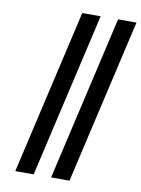

<svg xmlns="http://www.w3.org/2000/svg" viewBox="-94 -758 725 987"><g transform="rotate(10 268.5 -265.0)"><path d="M56 165 254 -695H350L152 165ZM243 165 441 -695H537L339 165Z"/></g></svg>

Font: Coval
Style: Italic
Weight: 400
Foundry: Context Ltd
Version: Version 001.000